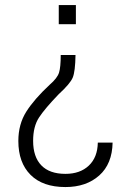

<svg xmlns="http://www.w3.org/2000/svg" viewBox="-20 -549 508 761"><path d="M279.3 -331.1Q278.3 -265.6 268.3 -241.5Q258.3 -217.3 212.4 -175.3Q158.2 -119.1 134.8 -83.5Q111.3 -47.9 111.3 9.3Q111.3 72.8 143.8 106.4Q176.3 140.1 239.3 140.1Q297.4 140.1 332 107.4Q366.7 74.7 367.7 16.1H426.3Q424.8 100.6 373.3 146.5Q321.8 192.4 239.3 192.4Q149.4 192.4 101.1 144Q52.7 95.7 52.7 9.8Q52.7 -56.6 84.2 -106.4Q115.7 -156.2 177.2 -213.4Q207.5 -239.7 214.1 -261.5Q220.7 -283.2 220.7 -331.1ZM212.9 -528.8H280.8V-453.1H212.9Z"/></svg>

Font: Roboto Web
Style: Light
Weight: 300
Designer: Google
Version: Version 1.200310; 2013